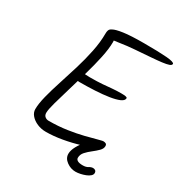

<svg xmlns="http://www.w3.org/2000/svg" viewBox="-186 -828 983 1051"><g transform="rotate(30 306.0 -302.5)"><path d="M195 -12Q165 -12 139.5 -23Q114 -34 98.5 -52Q83 -70 83 -91Q83 -125 95.5 -174.5Q108 -224 127 -282Q146 -340 165 -402.5Q184 -465 196.5 -526Q209 -587 209 -641Q209 -664 218.5 -672Q228 -680 238 -680Q244 -680 249 -677Q254 -674 258.5 -667.5Q263 -661 265.5 -649.5Q268 -638 268 -621Q268 -579 255.5 -520.5Q243 -462 224.5 -398Q206 -334 188 -274Q170 -214 157.5 -169Q145 -124 145 -104Q145 -88 155 -80Q165 -72 178 -72Q239 -72 292.5 -80Q346 -88 388.5 -98.5Q431 -109 459 -117Q487 -125 497 -125Q504 -125 506.5 -119.5Q509 -114 509 -107Q509 -94 478.5 -77.5Q448 -61 399.5 -46Q351 -31 296.5 -21.5Q242 -12 195 -12ZM218 -340Q204 -340 194 -343.5Q184 -347 178 -352.5Q172 -358 169 -364Q166 -370 166 -375Q166 -394 190 -394Q201 -394 210 -393.5Q219 -393 229 -392Q239 -391 254 -391Q303 -391 333.5 -393.5Q364 -396 390 -398.5Q416 -401 449 -401Q467 -401 476.5 -399Q486 -397 486 -392Q486 -377 463.5 -367Q441 -357 402.5 -351Q364 -345 316 -342.5Q268 -340 218 -340ZM213 -661Q213 -669 229 -678.5Q245 -688 290 -694.5Q335 -701 420 -701Q467 -701 503 -700Q539 -699 563 -697Q587 -695 599.5 -691Q612 -687 612 -682Q612 -673 598 -668Q584 -663 556 -659.5Q528 -656 487.5 -653Q447 -650 394 -646Q342 -642 305.5 -636Q269 -630 248 -630Q238 -630 230 -635Q222 -640 217.5 -647Q213 -654 213 -661ZM517 -107Q517 -91 502 -76Q487 -61 467.5 -46Q448 -31 433 -14.5Q418 2 418 23Q418 34 429 40Q440 46 461 46Q482 46 494.5 38Q507 30 519 30Q528 30 534 35Q540 40 540 50Q540 60 530.5 68.5Q521 77 506 83Q491 89 474.5 92.5Q458 96 444 96Q414 96 388 77Q362 58 362 30Q362 8 376.5 -18.5Q391 -45 412.5 -69.5Q434 -94 456.5 -109.5Q479 -125 495 -125Q503 -125 510 -121.5Q517 -118 517 -107Z"/></g></svg>

Font: Kalam Variable Light
Style: Regular
Weight: 300
Designer: Lipi Raval, Jonny Pinhorn
Foundry: Indian Type Foundry
Version: Version 3.000